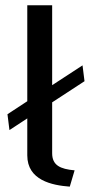

<svg xmlns="http://www.w3.org/2000/svg" viewBox="-20 -695 340 727"><path d="M177.5 -372.5V-675H83.3V-311.7L8.3 -262.5L15.8 -202.5L83.3 -246.7V-106.7C83.3 -12.5 176.7 6.7 244.2 11.7L262.5 -50C207.5 -55 177.5 -69.2 177.5 -115V-307.5L300 -387.5L292.5 -447.5Z"/></svg>

Font: Boon Medium
Style: Regular
Weight: 500
Designer: Sungsit Sawaiwan
Foundry: FontUni
Version: Version 2.0